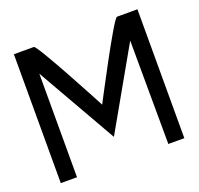

<svg xmlns="http://www.w3.org/2000/svg" viewBox="-106 -696 843 812"><g transform="rotate(-20 315.5 -290.0)"><path d="M35 0H108V-466L313 -107L517 -466L519 0H591V-580H499C483 -580 313 -252 313 -252C313 -252 140 -580 125 -580H35Z"/></g></svg>

Font: Charger Pro
Style: Regular
Weight: 400
Designer: Jasper
Foundry: Cannot Into Space Fonts
Version: Version 1.09